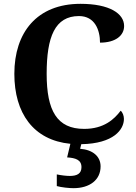

<svg xmlns="http://www.w3.org/2000/svg" viewBox="-20 -744 709 1004"><path d="M364 240C449 240 506 197 506 126C506 73 464 39 399 34L405 10C575 7 628 -67 628 -122C628 -139 621 -157 611 -165C577 -120 523 -70 420 -70C278 -70 224 -165 224 -358C224 -551 267 -660 393 -660C476 -660 503 -587 503 -521C584 -521 629 -558 629 -608C629 -673 553 -724 401 -724C173 -724 55 -574 55 -358C55 -153 154 -11 348 8L331 79C374 82 406 91 406 130C406 164 383 176 345 176C327 176 301 173 277 168V229C301 236 343 240 364 240Z"/></svg>

Font: Noto Serif Georgian Bold
Style: Regular
Weight: 700
Designer: Monotype Design Team, Akaki Razmadze
Foundry: Google LLC
Version: Version 2.003